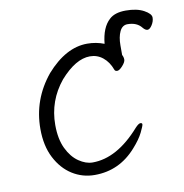

<svg xmlns="http://www.w3.org/2000/svg" viewBox="-70 -646 696 726"><g transform="rotate(-10 277.5 -283.0)"><path d="M237 13Q190 13 151 -11.5Q112 -36 88 -82.5Q64 -129 64 -194Q64 -307 137 -396Q212 -481 294 -481Q328 -481 359 -469Q365 -531 396 -559Q417 -579 459.5 -579Q502 -579 528.5 -564.5Q555 -550 555 -535.5Q555 -521 546 -507Q537 -493 528.5 -493Q520 -493 511 -504Q493 -527 457 -527Q437 -527 427 -506Q417 -485 417 -453V-416Q422 -407 422 -397.5Q422 -388 409.5 -374Q397 -360 388.5 -360Q380 -360 378 -367Q367 -397 345.5 -414.5Q324 -432 296 -432Q241 -432 181 -364Q122 -292 122 -199Q122 -145 139.5 -108.5Q157 -72 184 -53.5Q211 -35 237 -35Q331 -35 420 -136Q433 -150 440 -150Q447 -150 447 -144.5Q447 -139 435 -114.5Q423 -90 397 -61Q332 13 237 13ZM378 -367ZM511 -504Z"/></g></svg>

Font: LXGW WenKai Mono TC Light
Style: Regular
Weight: 300
Designer: LXGW / Fontworks Inc.
Foundry: LXGW / Fontworks Inc.
Version: Version 1.330